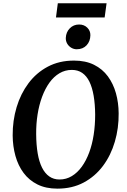

<svg xmlns="http://www.w3.org/2000/svg" viewBox="-20 -1114 756 1144"><path d="M322 10Q253.5 10 203.2 -15Q153 -40 120.5 -83.8Q88 -127.5 72 -185Q56 -242.5 55.5 -307Q55 -395.5 79 -475.5Q103 -555.5 149.8 -618Q196.5 -680.5 264.8 -716.8Q333 -753 421 -753Q490 -753 540.2 -728Q590.5 -703 622.8 -659Q655 -615 670.8 -558.5Q686.5 -502 687 -439Q688 -350.5 664.2 -269.5Q640.5 -188.5 593.8 -125.8Q547 -63 478.8 -26.5Q410.5 10 322 10ZM334.5 -44.5Q374.5 -44.5 408 -64.8Q441.5 -85 467.5 -121Q493.5 -157 511.5 -205.5Q529.5 -254 538.2 -311.2Q547 -368.5 547 -431Q546.5 -494 538 -543.5Q529.5 -593 512.8 -627.2Q496 -661.5 470 -679.5Q444 -697.5 408 -697.5Q368 -697.5 334.2 -677.5Q300.5 -657.5 274.8 -621.8Q249 -586 231 -537.8Q213 -489.5 204 -432.8Q195 -376 195.5 -315Q196 -250.5 204.5 -200.5Q213 -150.5 230.2 -115.8Q247.5 -81 273.5 -62.8Q299.5 -44.5 334.5 -44.5ZM437 -820.5Q419.5 -820.5 404.2 -829.8Q389 -839 380.2 -854.2Q371.5 -869.5 372 -888Q373.5 -922.5 395.8 -945.2Q418 -968 451.5 -968Q481 -968 500 -949.2Q519 -930.5 518.5 -904Q518 -868 496 -844.2Q474 -820.5 437 -820.5ZM324.5 -1094.5H615L603.5 -1010H313.5Z"/></svg>

Font: Merriweather 20pt SemiBold
Style: Italic
Weight: 600
Italic angle: -7.8°
Version: Version 2.101